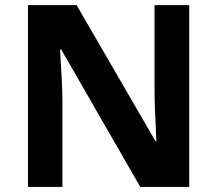

<svg xmlns="http://www.w3.org/2000/svg" viewBox="-20 -734 853 754"><path d="M723.1 0H530.8L220.2 -540H215.8Q225.1 -397 225.1 -335.9V0H89.8V-713.9H280.8L590.8 -179.2H594.2Q586.9 -318.4 586.9 -376V-713.9H723.1Z"/></svg>

Font: Samim FD
Style: Bold-FD
Weight: 700
Foundry: DejaVu fonts team - Redesigned by Saber Rastikerdar
Version: Version 4.0.1